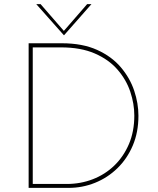

<svg xmlns="http://www.w3.org/2000/svg" viewBox="-20 -912 766 932"><path d="M119 0V-702H280Q380 -702 451 -670Q522 -638 566.5 -585.5Q611 -533 631.5 -471.5Q652 -410 652 -350Q652 -270 624.5 -205.5Q597 -141 549.5 -95Q502 -49 441 -24.5Q380 0 313 0ZM139 -19H304Q371 -19 430.5 -42Q490 -65 535 -108.5Q580 -152 606 -213Q632 -274 632 -351Q632 -408 612.5 -466.5Q593 -525 550.5 -574Q508 -623 440 -652.5Q372 -682 276 -682H139ZM177 -892 290 -762 403 -892H424L291 -741H290L156 -892Z"/></svg>

Font: Synthetic Thin
Style: Regular
Weight: 100
Designer: Santiago Orozco
Foundry: Typemade
Version: Version 2.000; ttfautohint (v1.8.4.7-5d5b)